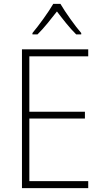

<svg xmlns="http://www.w3.org/2000/svg" viewBox="-20 -968 530 988"><path d="M291 -948H254C230 -906 179 -836 147 -798V-791H173C206 -823 244 -872 273 -909C302 -871 338 -824 372 -791H398V-798C368 -832 316 -905 291 -948ZM434 0V-36H131V-358H417V-393H131V-678H434V-714H93V0Z"/></svg>

Font: Noto Sans Malayalam SemiCondensed ExtraLight
Style: Regular
Weight: 200
Width: 4
Designer: Jelle Bosma - Monotype Design Team
Foundry: Monotype Imaging Inc.
Version: Version 2.104